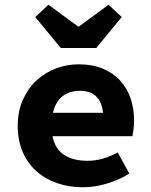

<svg xmlns="http://www.w3.org/2000/svg" viewBox="-20 -780 640 812"><path d="M330 12Q272 12 221.5 -5.5Q171 -23 134 -56Q97 -89 76 -137.5Q55 -186 55 -248Q55 -309 76.5 -357.5Q98 -406 134 -439.5Q170 -473 216.5 -490.5Q263 -508 313 -508Q370 -508 414 -490Q458 -472 487.5 -440Q517 -408 532 -364.5Q547 -321 547 -270Q547 -250 544.5 -231.5Q542 -213 540 -204H202Q213 -150 251 -125Q289 -100 350 -100Q384 -100 414.5 -109Q445 -118 478 -135L527 -46Q484 -19 432 -3.5Q380 12 330 12ZM318 -396Q274 -396 244.5 -373Q215 -350 204 -303H416Q405 -396 318 -396ZM237 -577 129 -708 185 -760 310 -668H314L439 -760L495 -708L387 -577Z"/></svg>

Font: Source Code Pro
Style: Bold
Weight: 700
Monospace: yes
Designer: Paul D. Hunt, Teo Tuominen
Foundry: Adobe Systems Incorporated
Version: Version 2.030;PS 1.000;hotconv 16.6.51;makeotf.lib2.5.65220